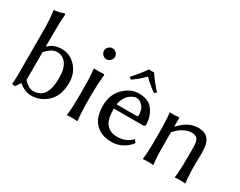

<svg xmlns="http://www.w3.org/2000/svg" viewBox="-87 -1117 1929 1545"><g transform="rotate(30 877.5 -344.0)"><path d="M162.1 -81.1Q178.2 -61 203.1 -45.4Q228 -29.8 250 -29.8Q318.8 -29.8 350.3 -78.9Q381.8 -127.9 381.8 -224.1Q381.8 -312 349.4 -355.5Q316.9 -398.9 267.1 -398.9Q238.3 -398.9 216.1 -385.5Q193.8 -372.1 162.1 -339.8ZM162.1 -500V-389.2Q208 -439 287.1 -439Q362.3 -439 416.7 -379.9Q471.2 -320.8 471.2 -231.9Q471.2 -113.8 406.5 -52Q341.8 9.8 255.9 9.8Q194.8 9.8 138.2 -39.1Q122.1 -9.3 105 9.8Q85 9.8 77.1 2Q82 -23.9 82 -73.2V-481.9Q82 -607.9 69.8 -674.8L71.8 -678.2Q116.7 -681.2 159.2 -698.2Q168 -698.2 168 -688Q162.1 -609.9 162.1 -500Z M599.4 -561.5Q584 -577.1 584 -597.2Q584 -617.2 599.4 -632.6Q614.7 -647.9 634.8 -647.9Q654.8 -647.9 670.4 -632.6Q686 -617.2 686 -597.2Q686 -577.1 670.4 -561.5Q654.8 -545.9 634.8 -545.9Q614.7 -545.9 599.4 -561.5ZM593.8 -234.9Q593.8 -367.7 585 -429.2L586.9 -432.1Q629.9 -429.2 673.8 -433.1Q679.7 -433.1 681.4 -431.6Q683.1 -430.2 683.1 -422.9Q674.3 -338.9 673.8 -251V-180.2Q673.8 -71.3 683.1 0L680.7 2.9Q662.6 0 633.8 0Q605 0 586.9 2.9L585 0Q593.8 -66.9 593.8 -180.2Z M1021.5 -646Q1054.7 -592.8 1122.6 -517.1L1101.6 -502.9Q1030.8 -554.7 995.6 -592.8Q951.7 -547.9 888.7 -502.9L868.7 -517.1Q940.4 -597.2 971.7 -646ZM888.7 -272.9H1072.8Q1086.9 -272.9 1086.9 -287.1Q1086.9 -338.9 1060.3 -368.9Q1033.7 -398.9 1002.4 -398.9Q991.2 -398.9 977.1 -393.6Q962.9 -388.2 944.3 -375.5Q925.8 -362.8 910.2 -335.9Q894.5 -309.1 888.7 -272.9ZM1155.8 -104 1175.8 -79.1Q1147 -39.1 1100.8 -14.6Q1054.7 9.8 1001.5 9.8Q897.5 9.8 842.8 -56.2Q797.9 -110.4 797.9 -209Q797.9 -313 861.3 -376Q924.8 -439 1002.4 -439Q1092.3 -439 1134 -382.1Q1175.8 -325.2 1175.8 -250Q1175.8 -232.9 1157.7 -232.9H885.7Q885.7 -144 909.7 -106Q945.8 -48.8 1018.6 -48.8Q1105 -48.8 1155.8 -104Z M1676.3 -180.2Q1676.3 -66.4 1685.5 0L1683.1 2.9Q1665 0 1636.2 0Q1607.4 0 1589.4 2.9L1587.4 0Q1596.2 -66.9 1596.2 -180.2V-277.8Q1596.2 -336.9 1580.3 -357.9Q1564.5 -378.9 1524.4 -378.9Q1493.7 -378.9 1454.1 -358.9Q1414.6 -338.9 1379.4 -296.9V-180.2Q1379.4 -64 1388.2 0L1386.2 2.9Q1368.2 0 1339.4 0Q1310.5 0 1292.5 2.9L1290.5 0Q1299.3 -61 1299.3 -180.2V-234.9Q1299.3 -373 1290.5 -429.2L1292.5 -432.1Q1336.4 -428.2 1373.5 -435.1Q1379.4 -435.1 1379.4 -424.8V-352.1L1381.3 -349.1Q1458.5 -439 1554.2 -439Q1620.1 -439 1649.2 -399.9Q1678.2 -360.8 1678.2 -280.8Q1678.2 -264.6 1677.2 -230.5Q1676.3 -196.3 1676.3 -180.2Z"/></g></svg>

Font: Biolilbert
Style: Regular
Weight: 400
Designer: Philipp H. Poll
Foundry: Philipp H. Poll
Version: Version 1.1.0